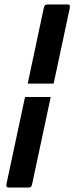

<svg xmlns="http://www.w3.org/2000/svg" viewBox="-20 -727 332 859"><path d="M207 -293 123 100Q122 104 119 108Q116 112 108 112H20Q13 112 10 108Q7 104 10 91L92 -293ZM104 -353 176 -692Q178 -701 181.5 -704Q185 -707 193 -707H282Q291 -707 292 -703Q293 -699 292 -690L220 -353Z"/></svg>

Font: Glory Thin SemiBold
Style: Italic
Weight: 600
Italic angle: -12°
Version: Version 1.011